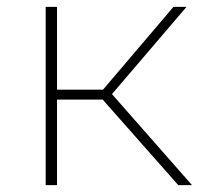

<svg xmlns="http://www.w3.org/2000/svg" viewBox="-20 -539 597 559"><path d="M279 -249H146V0H113V-519H146V-278H280L485 -519H523L306 -265L539 0H499Z"/></svg>

Font: Montserrat Alternates ExLight
Style: Regular
Weight: 275
Designer: Julieta Ulanovsky
Foundry: Julieta Ulanovsky
Version: Version 7.200